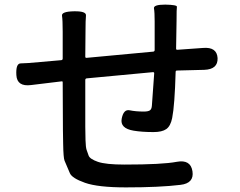

<svg xmlns="http://www.w3.org/2000/svg" viewBox="-20 -788 1040 833"><path d="M526 25Q405 25 348.5 5Q292 -15 283 -37Q272 -64 260 -91Q255 -103 254 -164Q253 -194 253 -224L252 -431Q252 -436 247 -435L115 -419Q54 -411 51 -462Q48 -513 70 -513Q92 -513 155 -519L246 -527Q252 -528 252 -534V-650Q252 -701 249 -719.5Q246 -738 301 -739Q355 -740 353 -720.5Q351 -701 351 -655L350 -542Q350 -537 355 -537L645 -564Q651 -565 651 -571V-695Q651 -735 648 -751.5Q645 -768 697 -768Q749 -767 747.5 -758.5Q746 -750 746 -698L744 -577Q744 -572 749 -572L861 -580Q921 -585 924 -536Q926 -487 866 -485L748 -482Q742 -482 742 -476Q738 -331 727 -276Q720 -241 701.5 -228Q683 -215 646 -215Q596 -215 560 -221Q500 -231 508 -273Q516 -315 542.5 -309.5Q569 -304 604 -304Q622 -304 630 -309Q638 -314 639 -330L649 -470Q649 -475 644 -475L356 -448Q350 -447 350 -441V-238Q350 -209 351 -180Q352 -149 355.5 -138.5Q359 -128 364.5 -113Q370 -98 404.5 -86Q439 -74 520 -74Q685 -74 747 -86Q807 -97 815 -45Q823 7 763 14Q673 25 526 25Z"/></svg>

Font: Resource Han Rounded JP Medium
Style: Regular
Weight: 500
Designer: Cyano Hao (round all glyphs); Ryoko NISHIZUKA 西塚涼子 (kana, bopomofo & ideographs); Paul D. Hunt (Latin, Greek & Cyrillic)
Foundry: Cyano Hao
Version: 0.990